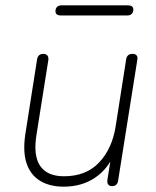

<svg xmlns="http://www.w3.org/2000/svg" viewBox="-20 -692 585 720"><path d="M219 8Q167 8 131 -13.5Q95 -35 80 -78.5Q65 -122 75 -189L119 -469Q122 -490 143 -490Q153 -490 158 -483.5Q163 -477 161 -465L117 -188Q104 -109 130.5 -70Q157 -31 220 -31Q303 -31 352 -83Q401 -135 414 -220L453 -469Q456 -490 477 -490Q487 -490 492 -484.5Q497 -479 495 -468L423 -15Q420 6 400 6Q390 6 385.5 -0.5Q381 -7 383 -19L399 -120H410Q387 -60 337 -26Q287 8 219 8ZM457 -634H209Q188 -634 188 -650Q188 -661 194.5 -666.5Q201 -672 211 -672H459Q480 -672 480 -656Q480 -646 474 -640Q468 -634 457 -634Z"/></svg>

Font: Nunito Variable Extra Light
Style: Italic
Weight: 200
Italic angle: -9°
Designer: Vernon Adams
Foundry: Vernon Adams
Version: Version 3.602